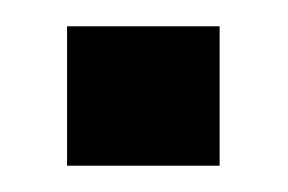

<svg xmlns="http://www.w3.org/2000/svg" viewBox="-20 -126 219 146"><path d="M31 -106H147V0H31Z"/></svg>

Font: Pridi SemiBold
Style: Regular
Weight: 600
Designer: Katatrad Team
Foundry: CadsonDemak
Version: Version 1.001